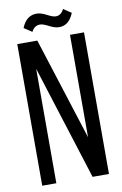

<svg xmlns="http://www.w3.org/2000/svg" viewBox="-92 -882 593 935"><g transform="rotate(-10 204.5 -415.0)"><path d="M288.1 -830.1 327.1 -804.2Q303.7 -746.1 255.9 -746.1Q234.9 -745.6 206.5 -760.5Q178.2 -775.4 164.1 -774.9Q136.7 -774.9 122.1 -746.1L83 -772Q106 -830.1 157.2 -830.1Q178.2 -830.1 206.3 -815.2Q234.4 -800.3 248 -800.8Q274.4 -800.8 288.1 -830.1ZM108.9 -565.9V0H39.1V-700.2H138.2L299.8 -193.8V-700.2H369.1V0H288.1Z"/></g></svg>

Font: Bebas Neue Regular
Style: Regular
Weight: 400
Designer: Ryoichi Tsunekawa
Foundry: Ryoichi Tsunekawa
Version: Version 001.003